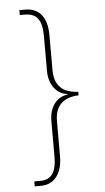

<svg xmlns="http://www.w3.org/2000/svg" viewBox="-60 -798 530 968"><g transform="rotate(-5 205.0 -314.0)"><path d="M76 132V107H106Q149 107 168.5 78Q188 49 188 -6V-187Q188 -241 213 -275Q238 -309 282 -315V-317Q239 -322 213.5 -356.5Q188 -391 188 -443V-620Q188 -678 168 -706.5Q148 -735 101 -735H76V-760H106Q159 -760 187.5 -724Q216 -688 216 -621V-445Q216 -401 232 -374.5Q248 -348 275 -336.5Q302 -325 336 -324V-306Q302 -305 275 -293Q248 -281 232 -255Q216 -229 216 -184V-8Q216 56 187.5 94Q159 132 106 132Z"/></g></svg>

Font: Noto Serif Kannada Thin
Style: Regular
Weight: 250
Version: Version 2.003